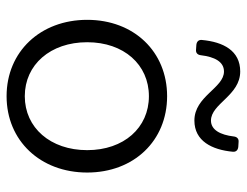

<svg xmlns="http://www.w3.org/2000/svg" viewBox="-102 -628 742 577"><g transform="rotate(90 268.5 -339.0)"><path d="M194.3 -641.6C244.1 -641.6 268.6 -552.7 341.8 -552.7C403.3 -552.7 429.7 -605.5 435.5 -668C436.5 -677.7 430.7 -683.6 420.9 -684.6L406.2 -685.5C396.5 -686.5 390.6 -680.7 389.6 -670.9C384.8 -630.9 370.1 -602.5 341.8 -602.5C291 -602.5 266.6 -690.4 194.3 -690.4C131.8 -690.4 105.5 -639.6 99.6 -575.2C98.6 -565.4 104.5 -559.6 114.3 -558.6L128.9 -557.6C138.7 -556.6 144.5 -562.5 145.5 -572.3C150.4 -613.3 165 -641.6 194.3 -641.6ZM268.6 11.7C402.3 11.7 498 -89.8 498 -230.5C498 -371.1 402.3 -470.7 268.6 -470.7C134.8 -470.7 39.1 -371.1 39.1 -230.5C39.1 -89.8 134.8 11.7 268.6 11.7ZM268.6 -43C173.8 -43 106.4 -120.1 106.4 -230.5C106.4 -340.8 173.8 -416 268.6 -416C363.3 -416 430.7 -340.8 430.7 -230.5C430.7 -120.1 363.3 -43 268.6 -43Z"/></g></svg>

Font: Ed Sans Neue Light
Style: Regular
Weight: 300
Designer: Stephen Hutchings
Version: Version 1.004;PS 001.004;hotconv 1.0.88;makeotf.lib2.5.64775